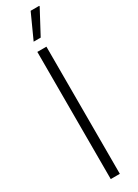

<svg xmlns="http://www.w3.org/2000/svg" viewBox="-232 -882 645 897"><g transform="rotate(-30 90.5 -434.0)"><path d="M65 0V-686H114V0ZM74 -736 134 -868H180L181 -865L112 -736Z"/></g></svg>

Font: Archivo ExtraCondensed Thin
Style: Regular
Weight: 250
Width: 2
Designer: Hector Gatti
Foundry: Omnibus-Type
Version: Version 2.001